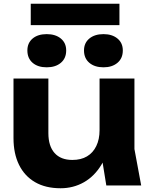

<svg xmlns="http://www.w3.org/2000/svg" viewBox="-20 -989 805 1024"><path d="M303 15Q223 15 167 -17.5Q111 -50 81.5 -110Q52 -170 52 -252V-570H238V-279Q238 -210 271 -173Q304 -136 366 -136Q412 -136 444 -155Q476 -174 493.5 -210Q511 -246 511 -295L569 -264Q559 -174 521.5 -111.5Q484 -49 427.5 -17Q371 15 303 15ZM547 0 511 -222V-570H697V-194L733 0ZM229 -630Q182 -630 154 -654Q126 -678 126 -720Q126 -760 154 -783.5Q182 -807 229 -807Q276 -807 304.5 -783.5Q333 -760 333 -720Q333 -678 304.5 -654Q276 -630 229 -630ZM532 -630Q485 -630 456.5 -654Q428 -678 428 -720Q428 -760 456.5 -783.5Q485 -807 532 -807Q578 -807 606.5 -783.5Q635 -760 635 -720Q635 -678 606.5 -654Q578 -630 532 -630ZM144 -855V-969H617V-855Z"/></svg>

Font: Unbounded SemiBold
Style: Regular
Weight: 600
Designer: Luke Prowse, Jean-Baptiste Morizot, Fátima Lázaro, Florian Runge
Foundry: NaN
Version: Version 1.700